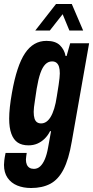

<svg xmlns="http://www.w3.org/2000/svg" viewBox="-40 -744 467 963"><path d="M116 199Q77 199 46.5 186.5Q16 174 -2 148Q-20 122 -20 83Q-20 75 -18.5 61Q-17 47 -12 23H94Q93 32 91.5 40.5Q90 49 90 56Q90 71 94.5 81.5Q99 92 108 97.5Q117 103 130 103Q148 103 161.5 90.5Q175 78 185 54.5Q195 31 201 -3Q205 -24 208.5 -44.5Q212 -65 216 -86H211Q200 -64 183.5 -48Q167 -32 147 -23.5Q127 -15 103 -15Q70 -15 49 -29Q28 -43 17 -73Q6 -103 6 -149Q6 -175 9.5 -207.5Q13 -240 20 -279Q44 -415 85.5 -477Q127 -539 193 -539Q238 -539 260.5 -517Q283 -495 289 -463H294L312 -527H407L320 -34Q305 55 278.5 106Q252 157 212 178Q172 199 116 199ZM166 -125Q180 -125 192 -133Q204 -141 214 -157.5Q224 -174 232 -200Q240 -226 245 -261Q251 -296 254 -317.5Q257 -339 258.5 -352.5Q260 -366 260 -376Q260 -396 256 -409Q252 -422 243.5 -429Q235 -436 221 -436Q202 -436 187.5 -421.5Q173 -407 162.5 -377Q152 -347 144 -299Q139 -264 135.5 -242Q132 -220 130.5 -206.5Q129 -193 129 -183Q129 -163 133 -150Q137 -137 145.5 -131Q154 -125 166 -125ZM137 -591 241 -724H320L377 -591H308L260 -707H301L210 -591Z"/></svg>

Font: Archivo ExtraCondensed
Style: Bold Italic
Weight: 700
Width: 2
Italic angle: -10°
Designer: Hector Gatti
Foundry: Omnibus-Type
Version: Version 2.001